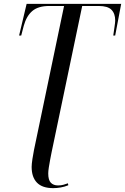

<svg xmlns="http://www.w3.org/2000/svg" viewBox="-20 -734 648 995"><path d="M256 241Q199 241 171.5 212.5Q144 184 144 131Q144 117 148 90Q152 63 156 44L312 -703H235Q178 -703 147.5 -677Q117 -651 103 -600L90 -550H79L118 -714H608L577 -550H567Q570 -572 573.5 -595Q577 -618 577 -628Q577 -664 557.5 -683.5Q538 -703 492 -703H406L247 57Q244 72 240 93Q236 114 233 133.5Q230 153 230 165Q230 199 243.5 213Q257 227 281 227Q297 227 308.5 223.5Q320 220 332 216L334 226Q315 234 294.5 237.5Q274 241 256 241Z"/></svg>

Font: Noto Serif Display Condensed
Style: Italic
Weight: 400
Width: 3
Italic angle: -12°
Designer: Monotype Design Team
Foundry: Monotype Imaging Inc.
Version: Version 2.009